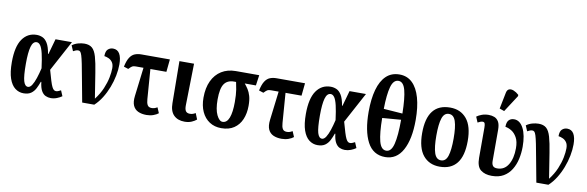

<svg xmlns="http://www.w3.org/2000/svg" viewBox="-54 -1293 5455 1784"><g transform="rotate(10 2673.5 -401.0)"><path d="M197 10Q153 10 117.5 -17Q82 -44 61.5 -102.5Q41 -161 41 -257Q41 -403 90.5 -474.5Q140 -546 226 -546Q254 -546 280.5 -534.5Q307 -523 327.5 -489.5Q348 -456 359 -390H363L404 -536H559L404 -248Q421 -187 432.5 -149.5Q444 -112 453.5 -93.5Q463 -75 472 -68.5Q481 -62 492 -62Q503 -62 515 -67.5Q527 -73 537 -78L559 -26Q540 -12 512 -1Q484 10 454 10Q429 10 405.5 -0.5Q382 -11 365.5 -40Q349 -69 343 -123H338Q326 -89 310.5 -58.5Q295 -28 268.5 -9Q242 10 197 10ZM228 -56Q248 -56 265 -82.5Q282 -109 296.5 -152.5Q311 -196 323 -248Q312 -334 300 -384.5Q288 -435 272.5 -457Q257 -479 237 -479Q202 -479 187 -425.5Q172 -372 172 -265Q172 -148 185.5 -102Q199 -56 228 -56Z M750 0Q725 -131 709.5 -217Q694 -303 683.5 -354.5Q673 -406 665 -431Q657 -456 649 -463.5Q641 -471 630 -471Q620 -471 608.5 -467Q597 -463 583 -455L561 -507Q587 -526 618 -534.5Q649 -543 677 -543Q723 -543 749.5 -520Q776 -497 792 -442Q808 -387 822.5 -293Q837 -199 860 -56Q903 -112 926.5 -168Q950 -224 960 -274Q970 -324 970 -362Q970 -398 955.5 -418.5Q941 -439 920 -448.5Q899 -458 878 -461Q878 -508 898.5 -526Q919 -544 946 -544Q988 -544 1008.5 -509Q1029 -474 1029 -409Q1029 -359 1018 -302.5Q1007 -246 985.5 -190Q964 -134 933.5 -85Q903 -36 864 0Z M1357 10Q1312 10 1279 -5Q1246 -20 1230.5 -54Q1215 -88 1222 -145L1255 -417H1182Q1160 -417 1149 -410.5Q1138 -404 1117 -382L1074 -396Q1086 -453 1105.5 -483.5Q1125 -514 1152.5 -525Q1180 -536 1214 -536H1483L1471 -417H1320L1341 -137Q1343 -102 1354 -82Q1365 -62 1394 -62Q1407 -62 1418 -65Q1429 -68 1447 -78L1469 -26Q1451 -11 1421.5 -0.5Q1392 10 1357 10Z M1717 10Q1652 10 1614.5 -27.5Q1577 -65 1577 -141L1573 -536H1711L1703 -143Q1702 -106 1713.5 -88.5Q1725 -71 1753 -71Q1768 -71 1780 -75Q1792 -79 1806 -87L1829 -30Q1812 -15 1783.5 -2.5Q1755 10 1717 10Z M2063 10Q1999 10 1951.5 -21Q1904 -52 1878 -108.5Q1852 -165 1852 -241Q1852 -333 1883 -399Q1914 -465 1971 -500.5Q2028 -536 2106 -536H2326L2312 -437H2207Q2225 -415 2241 -390.5Q2257 -366 2267.5 -330Q2278 -294 2278 -239Q2278 -166 2254 -110Q2230 -54 2182.5 -22Q2135 10 2063 10ZM2065 -50Q2106 -50 2126 -102Q2146 -154 2146 -251Q2146 -321 2138.5 -367Q2131 -413 2125 -437H2106Q2043 -437 2013.5 -394Q1984 -351 1984 -247Q1984 -153 2009 -101.5Q2034 -50 2065 -50Z M2632 10Q2587 10 2554 -5Q2521 -20 2505.5 -54Q2490 -88 2497 -145L2530 -417H2457Q2435 -417 2424 -410.5Q2413 -404 2392 -382L2349 -396Q2361 -453 2380.5 -483.5Q2400 -514 2427.5 -525Q2455 -536 2489 -536H2758L2746 -417H2595L2616 -137Q2618 -102 2629 -82Q2640 -62 2669 -62Q2682 -62 2693 -65Q2704 -68 2722 -78L2744 -26Q2726 -11 2696.5 -0.5Q2667 10 2632 10Z M2971 10Q2927 10 2891.5 -17Q2856 -44 2835.5 -102.5Q2815 -161 2815 -257Q2815 -403 2864.5 -474.5Q2914 -546 3000 -546Q3028 -546 3054.5 -534.5Q3081 -523 3101.5 -489.5Q3122 -456 3133 -390H3137L3178 -536H3333L3178 -248Q3195 -187 3206.5 -149.5Q3218 -112 3227.5 -93.5Q3237 -75 3246 -68.5Q3255 -62 3266 -62Q3277 -62 3289 -67.5Q3301 -73 3311 -78L3333 -26Q3314 -12 3286 -1Q3258 10 3228 10Q3203 10 3179.5 -0.5Q3156 -11 3139.5 -40Q3123 -69 3117 -123H3112Q3100 -89 3084.5 -58.5Q3069 -28 3042.5 -9Q3016 10 2971 10ZM3002 -56Q3022 -56 3039 -82.5Q3056 -109 3070.5 -152.5Q3085 -196 3097 -248Q3086 -334 3074 -384.5Q3062 -435 3046.5 -457Q3031 -479 3011 -479Q2976 -479 2961 -425.5Q2946 -372 2946 -265Q2946 -148 2959.5 -102Q2973 -56 3002 -56Z M3609 10Q3495 10 3440.5 -94Q3386 -198 3386 -379Q3386 -500 3410.5 -587.5Q3435 -675 3484.5 -722Q3534 -769 3610 -769Q3682 -769 3731 -722Q3780 -675 3805 -587Q3830 -499 3830 -378Q3830 -197 3773.5 -93.5Q3717 10 3609 10ZM3698 -416Q3696 -561 3676.5 -635Q3657 -709 3610 -709Q3562 -709 3542 -637Q3522 -565 3520 -429ZM3609 -50Q3657 -50 3676.5 -128Q3696 -206 3696 -357L3520 -343Q3521 -201 3540.5 -125.5Q3560 -50 3609 -50Z M4124 10Q4024 10 3967 -59.5Q3910 -129 3910 -270Q3910 -548 4127 -548Q4225 -548 4282.5 -479Q4340 -410 4340 -270Q4340 -129 4285 -59.5Q4230 10 4124 10ZM4126 -50Q4171 -50 4189 -105.5Q4207 -161 4207 -270Q4207 -378 4188.5 -433Q4170 -488 4125 -488Q4080 -488 4062 -433Q4044 -378 4044 -270Q4044 -161 4062.5 -105.5Q4081 -50 4126 -50Z M4615 10Q4550 10 4510.5 -21Q4471 -52 4471 -135V-419Q4471 -447 4466 -459Q4461 -471 4446 -471Q4437 -471 4425.5 -467Q4414 -463 4400 -455L4378 -507Q4396 -521 4425.5 -532Q4455 -543 4491 -543Q4520 -543 4544.5 -533.5Q4569 -524 4584.5 -498Q4600 -472 4600 -421V-128Q4600 -98 4612 -82.5Q4624 -67 4653 -67Q4721 -67 4757 -126.5Q4793 -186 4793 -281Q4793 -345 4771.5 -383Q4750 -421 4720 -439Q4690 -457 4662 -461Q4662 -505 4680.5 -524.5Q4699 -544 4730 -544Q4785 -544 4818.5 -480Q4852 -416 4852 -306Q4852 -247 4839.5 -190.5Q4827 -134 4799 -88.5Q4771 -43 4726 -16.5Q4681 10 4615 10ZM4625 -603 4580 -619 4611 -774Q4617 -802 4635.5 -809Q4654 -816 4679 -806Q4704 -796 4728 -774V-762Z M5035 0Q5010 -131 4994.5 -217Q4979 -303 4968.5 -354.5Q4958 -406 4950 -431Q4942 -456 4934 -463.5Q4926 -471 4915 -471Q4905 -471 4893.5 -467Q4882 -463 4868 -455L4846 -507Q4872 -526 4903 -534.5Q4934 -543 4962 -543Q5008 -543 5034.5 -520Q5061 -497 5077 -442Q5093 -387 5107.5 -293Q5122 -199 5145 -56Q5188 -112 5211.5 -168Q5235 -224 5245 -274Q5255 -324 5255 -362Q5255 -398 5240.5 -418.5Q5226 -439 5205 -448.5Q5184 -458 5163 -461Q5163 -508 5183.5 -526Q5204 -544 5231 -544Q5273 -544 5293.5 -509Q5314 -474 5314 -409Q5314 -359 5303 -302.5Q5292 -246 5270.5 -190Q5249 -134 5218.5 -85Q5188 -36 5149 0Z"/></g></svg>

Font: Noto Serif ExtraCondensed
Style: Bold
Weight: 700
Width: 2
Designer: Monotype Design Team
Foundry: Monotype Imaging Inc.
Version: Version 2.014; ttfautohint (v1.8.4.7-5d5b)